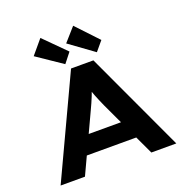

<svg xmlns="http://www.w3.org/2000/svg" viewBox="-163 -1111 1229 1263"><g transform="rotate(-20 452.0 -480.0)"><path d="M47.2 0 374.9 -700H531.4L857.1 0H682.3L495.8 -398.4Q486.5 -420.1 477.2 -440.9Q467.9 -461.7 460.4 -482Q452.8 -502.3 445.7 -522.5Q438.7 -542.8 433.3 -563.4L468.6 -563.8Q462.3 -541.8 454.9 -521Q447.6 -500.3 439.5 -480.2Q431.3 -460.1 422.3 -439.6Q413.3 -419.1 402.6 -396.7L217.6 0ZM199.6 -126.8 254.9 -255.5H646.9L678.2 -126.8ZM571.4 -742.5 401.2 -865.9 484.1 -959.7 626.6 -808.3ZM349.4 -739.7 171.8 -860.1 254.1 -958 403.5 -808.3Z"/></g></svg>

Font: Lexend Peta
Style: Regular
Weight: 400
Designer: Bonnie Shaver-Troup, Thomas Jockin
Foundry: Lexend
Version: Version 1.007